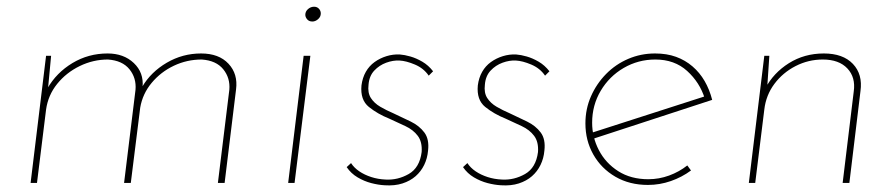

<svg xmlns="http://www.w3.org/2000/svg" viewBox="-20 -544 2663 571"><path d="M132 -378 122 -272 121 -281Q148 -328 195.5 -356.5Q243 -385 300 -385Q348 -385 378 -356.5Q408 -328 404 -285L403 -286Q429 -330 476 -357.5Q523 -385 578 -385Q631 -385 659.5 -354.5Q688 -324 682 -278L648 0H628L662 -277Q665 -312 644 -338Q623 -364 580 -367Q536 -367 497 -348.5Q458 -330 431 -297.5Q404 -265 397 -224L369 0H349L383 -277Q386 -312 365 -338Q344 -364 301 -367Q257 -367 217 -347.5Q177 -328 150 -294.5Q123 -261 117 -218L90 0H71L117 -378Z M883 -378H903L856 0H837ZM888 -500Q888 -510 896 -517Q904 -524 914 -524Q923 -524 928.5 -518Q934 -512 934 -504Q934 -494 926 -487Q918 -480 909 -480Q899 -480 893.5 -486.5Q888 -493 888 -500Z M1124 7Q1105 6 1084 0.5Q1063 -5 1043.5 -16.5Q1024 -28 1011 -47L1024 -59Q1033 -45 1048.5 -34.5Q1064 -24 1084 -17.5Q1104 -11 1127 -10Q1163 -8 1195.5 -26.5Q1228 -45 1234 -92Q1236 -122 1222.5 -140Q1209 -158 1185.5 -169Q1162 -180 1138 -191Q1103 -205 1077 -226Q1051 -247 1055 -290Q1058 -313 1068 -330.5Q1078 -348 1094 -359.5Q1110 -371 1129.5 -377Q1149 -383 1169 -382Q1183 -381 1200.5 -376Q1218 -371 1236 -360.5Q1254 -350 1268 -332L1255 -319Q1240 -341 1214 -352Q1188 -363 1168 -364Q1149 -365 1128.5 -357.5Q1108 -350 1093 -334Q1078 -318 1076 -292Q1073 -268 1083 -252.5Q1093 -237 1111 -226.5Q1129 -216 1150 -207Q1176 -195 1201.5 -182.5Q1227 -170 1242 -150Q1257 -130 1253 -96Q1251 -73 1241.5 -53.5Q1232 -34 1216 -20Q1200 -6 1177 1.5Q1154 9 1124 7Z M1470 7Q1451 6 1430 0.5Q1409 -5 1389.5 -16.5Q1370 -28 1357 -47L1370 -59Q1379 -45 1394.5 -34.5Q1410 -24 1430 -17.5Q1450 -11 1473 -10Q1509 -8 1541.5 -26.5Q1574 -45 1580 -92Q1582 -122 1568.5 -140Q1555 -158 1531.5 -169Q1508 -180 1484 -191Q1449 -205 1423 -226Q1397 -247 1401 -290Q1404 -313 1414 -330.5Q1424 -348 1440 -359.5Q1456 -371 1475.5 -377Q1495 -383 1515 -382Q1529 -381 1546.5 -376Q1564 -371 1582 -360.5Q1600 -350 1614 -332L1601 -319Q1586 -341 1560 -352Q1534 -363 1514 -364Q1495 -365 1474.5 -357.5Q1454 -350 1439 -334Q1424 -318 1422 -292Q1419 -268 1429 -252.5Q1439 -237 1457 -226.5Q1475 -216 1496 -207Q1522 -195 1547.5 -182.5Q1573 -170 1588 -150Q1603 -130 1599 -96Q1597 -73 1587.5 -53.5Q1578 -34 1562 -20Q1546 -6 1523 1.5Q1500 9 1470 7Z M1908 -11Q1940 -11 1970 -22Q2000 -33 2024 -52L2035 -37Q2008 -17 1975 -5.5Q1942 6 1907 6Q1852 6 1810 -18.5Q1768 -43 1744.5 -84.5Q1721 -126 1721 -177Q1721 -220 1737.5 -257.5Q1754 -295 1782.5 -324Q1811 -353 1848.5 -369Q1886 -385 1928 -385Q1963 -385 1990.5 -375Q2018 -365 2039.5 -346.5Q2061 -328 2075.5 -303Q2090 -278 2098 -247L1740 -130L1736 -148L2084 -260L2076 -251Q2061 -299 2023.5 -333Q1986 -367 1929 -367Q1878 -367 1835 -342Q1792 -317 1766.5 -274Q1741 -231 1741 -179Q1741 -136 1761 -97.5Q1781 -59 1818.5 -35Q1856 -11 1908 -11Z M2268 -378 2261 -274 2256 -281Q2280 -327 2326 -356Q2372 -385 2430 -385Q2487 -385 2516.5 -354Q2546 -323 2539 -273L2506 0H2486L2519 -272Q2525 -314 2500 -340.5Q2475 -367 2427 -367Q2384 -367 2346 -347.5Q2308 -328 2283 -294.5Q2258 -261 2253 -218L2226 0H2207L2253 -378Z"/></svg>

Font: Josefin Sans Thin Thin
Style: Italic
Weight: 250
Italic angle: -7°
Version: Version 2.000